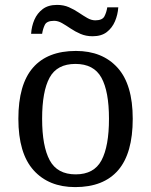

<svg xmlns="http://www.w3.org/2000/svg" viewBox="-20 -754 617 784"><path d="M287 10Q179 10 117 -59Q55 -128 55 -269Q55 -409 114.5 -477.5Q174 -546 290 -546Q398 -546 460 -477.5Q522 -409 522 -269Q522 -128 462.5 -59Q403 10 287 10ZM289 -42Q364 -42 394.5 -99.5Q425 -157 425 -269Q425 -381 394 -437Q363 -493 288 -493Q213 -493 182.5 -437Q152 -381 152 -269Q152 -157 183 -99.5Q214 -42 289 -42ZM358 -606Q331 -606 309 -615.5Q287 -625 268.5 -637.5Q250 -650 233.5 -659.5Q217 -669 201 -669Q171 -669 163 -652.5Q155 -636 152 -616H107Q109 -647 120.5 -673.5Q132 -700 154.5 -717Q177 -734 213 -734Q240 -734 261.5 -724.5Q283 -715 301.5 -702.5Q320 -690 336.5 -680.5Q353 -671 369 -671Q398 -671 406.5 -687.5Q415 -704 418 -724H463Q461 -694 449.5 -667Q438 -640 416 -623Q394 -606 358 -606Z"/></svg>

Font: Noto Serif Toto
Style: Regular
Weight: 400
Designer: Monotype Design Team
Foundry: Monotype Imaging Inc.
Version: Version 2.001